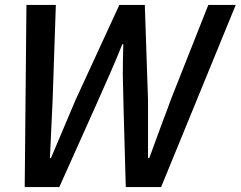

<svg xmlns="http://www.w3.org/2000/svg" viewBox="-20 -757 974 777"><path d="M632 0H489Q477 -418 477 -452Q477 -516 479 -578H475Q453 -523 429 -468Q411 -425 220 0H80L87 -737H206L193 -353L182 -117H186L286 -353L463 -737H566L579 -353V-117H584L639 -267Q656 -310 671 -353L823 -737H934Z"/></svg>

Font: l_WÎeÑOS 500W
Style: Regular
Weight: 500
Designer: R?O
Version: Version 2.00 June 21, 2023